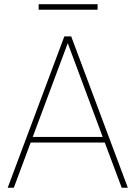

<svg xmlns="http://www.w3.org/2000/svg" viewBox="-20 -882 637 902"><path d="M472.2 -212.4H124L44.9 0H16.1L282.2 -710.9H314.5L580.6 0H551.8ZM133.8 -238.8H462.4L298.3 -679.2ZM438.5 -836.4H161.6V-862.3H438.5Z"/></svg>

Font: Roboto Thin
Style: Regular
Weight: 250
Designer: Google
Version: Version 2.134; 2016